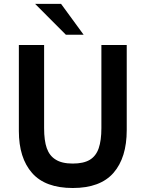

<svg xmlns="http://www.w3.org/2000/svg" viewBox="-20 -932 730 962"><path d="M344.5 10Q207 10 140.8 -65.2Q74.5 -140.5 74.5 -275.5V-706.5H201V-290Q201 -227 214.5 -189.2Q228 -151.5 258 -133Q289 -112.5 344.5 -112.5Q398.5 -112.5 429.8 -131.2Q461 -150 474.5 -189.2Q488 -228.5 488 -290V-706.5H615V-280.5Q615 -142 548.8 -66Q482.5 10 344.5 10ZM399 -758H310L156 -912.5H286Z"/></svg>

Font: Acari Sans
Style: Bold
Weight: 700
Designer: Alfredo Marco Pradil and Stefan Peev (font) & Cristiano Sobral (main changes)
Foundry: Alfredo Marco Pradil and Stefan Peev (font) & Cristiano Sobral (main changes)
Version: Version 1.063; ttfautohint (v1.8.3)